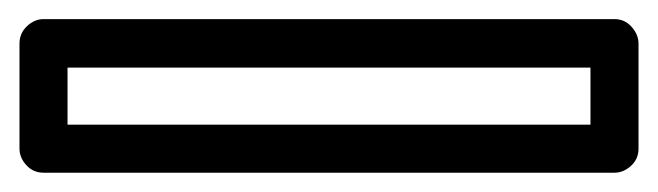

<svg xmlns="http://www.w3.org/2000/svg" viewBox="-70 50 682 199"><path d="M-49.8 95.2Q-49.8 84.5 -42 77.1Q-34.2 69.8 -24.9 69.8H566.9Q577.6 69.8 584.7 77.9Q591.8 85.9 591.8 95.2V204.1Q591.8 214.8 584 221.9Q576.2 229 566.9 229H-24.9Q-35.6 229 -42.7 221.2Q-49.8 213.4 -49.8 204.1ZM0 120.1V179.2H542V120.1Z"/></svg>

Font: Trueno ExtraBold Outline
Style: Regular
Weight: 800
Width: 6
Designer: Julieta Ulanovsky
Foundry: Julieta Ulanovsky
Version: Version 3.001b | FøM Fix